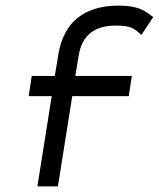

<svg xmlns="http://www.w3.org/2000/svg" viewBox="-20 -663 565 683"><path d="M82 -321H164L113 0H186L237 -321H438L449 -393H248L260 -466C271 -534 313 -572 391 -572C452 -572 457 -560 483 -539L525 -602C496 -625 472 -643 402 -643C277 -643 207 -582 188 -472L175 -393H93Z"/></svg>

Font: Charger Sport
Style: ExtObl
Weight: 400
Designer: Jasper
Foundry: Cannot Into Space Fonts
Version: Version 1.1